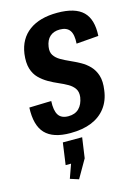

<svg xmlns="http://www.w3.org/2000/svg" viewBox="-145 -786 822 1152"><g transform="rotate(-15 266.5 -210.5)"><path d="M220 8Q113 8 64.5 -43Q16 -94 21 -204L158 -208Q155 -149 173 -121Q191 -93 235 -93Q276 -93 300.5 -117Q325 -141 332 -185Q336 -217 322.5 -237.5Q309 -258 284 -272.5Q259 -287 228.5 -300Q198 -313 168.5 -330Q139 -347 115 -371Q91 -395 80 -432Q69 -469 76 -523Q89 -614 154.5 -662Q220 -710 329 -710Q440 -710 489 -662Q538 -614 532 -512L394 -501Q398 -557 379.5 -583Q361 -609 318 -609Q280 -609 256.5 -588Q233 -567 227 -526Q222 -494 235.5 -473.5Q249 -453 274 -438.5Q299 -424 329.5 -410.5Q360 -397 390 -380.5Q420 -364 443.5 -339.5Q467 -315 478.5 -278.5Q490 -242 482 -188Q474 -125 440.5 -81Q407 -37 352 -14.5Q297 8 220 8ZM281 50 263 176 198 289 145 272 205 104 255 186H142L161 50Z"/></g></svg>

Font: Pathway Extreme Condensed
Style: Bold Italic
Weight: 700
Width: 3
Italic angle: -8°
Version: Version 1.001;gftools[0.9.26]